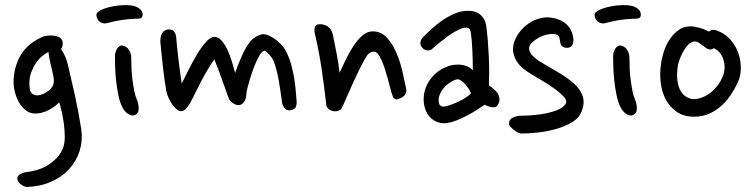

<svg xmlns="http://www.w3.org/2000/svg" viewBox="-20 -596 3010 765"><path d="M223 -401Q231 -390 238.5 -373.5Q246 -357 250 -340Q256 -313 263.5 -281.5Q271 -250 278.5 -216Q286 -182 292.5 -147Q299 -112 304 -80Q310 -36 297.5 4.5Q285 45 256 77Q227 109 184 128Q141 147 87 149Q75 148 62 137.5Q49 127 49 116Q48 105 59.5 98.5Q71 92 83 90Q104 88 126.5 81.5Q149 75 169 63Q189 51 205.5 34Q222 17 231 -6Q238 -24 238 -50.5Q238 -77 234.5 -103Q231 -129 225.5 -152.5Q220 -176 216 -188Q209 -181 198.5 -173Q188 -165 175 -158Q162 -151 146.5 -147Q131 -143 115 -144Q98 -145 83.5 -156Q69 -167 58 -184.5Q47 -202 40.5 -225Q34 -248 34 -273Q36 -333 64.5 -379.5Q93 -426 156 -452Q161 -453 169.5 -454Q178 -455 187 -454.5Q196 -454 204.5 -452Q213 -450 219 -446Q230 -438 230 -423Q230 -408 223 -401ZM97 -264Q97 -253 99 -239.5Q101 -226 112 -220Q124 -213 141.5 -218Q159 -223 174 -235Q188 -246 192.5 -259.5Q197 -273 192 -296Q187 -319 181 -344Q175 -369 173 -389Q161 -383 147.5 -372Q134 -361 123 -344.5Q112 -328 104.5 -308Q97 -288 97 -264Z M548 -533Q546 -523 534 -522Q522 -521 514 -521Q489 -520 462.5 -516Q436 -512 407 -504Q395 -500 381 -507Q367 -514 364 -535Q364 -543 370 -548Q376 -553 384 -557Q397 -563 415 -567.5Q433 -572 451.5 -574Q470 -576 487 -575.5Q504 -575 515 -572Q531 -567 540.5 -557Q550 -547 548 -533ZM525 -200Q532 -184 532.5 -165.5Q533 -147 522 -140Q508 -131 492 -141Q476 -151 468 -168Q457 -189 451 -219.5Q445 -250 442 -280Q439 -310 438.5 -336Q438 -362 438 -375Q439 -389 446 -401Q453 -413 464 -415Q482 -414 493 -398.5Q504 -383 503 -360Q503 -342 504 -320Q505 -298 508 -276Q511 -254 515 -233.5Q519 -213 525 -200Z M682 -448Q683 -432 685.5 -408.5Q688 -385 691 -359.5Q694 -334 697.5 -309Q701 -284 704 -263Q715 -285 731 -317Q747 -349 764.5 -378.5Q782 -408 800.5 -428.5Q819 -449 834 -449Q850 -449 863.5 -433.5Q877 -418 887 -396Q897 -374 904.5 -349Q912 -324 917 -305Q921 -318 927.5 -334.5Q934 -351 941.5 -368.5Q949 -386 958.5 -403Q968 -420 979 -433Q992 -447 1007 -453.5Q1022 -460 1029 -460Q1038 -460 1050.5 -454.5Q1063 -449 1076 -440Q1089 -431 1100.5 -418.5Q1112 -406 1119 -393Q1133 -366 1141.5 -334Q1150 -302 1154 -273Q1158 -244 1159.5 -221.5Q1161 -199 1162 -190Q1162 -177 1159 -170.5Q1156 -164 1148 -160Q1137 -155 1129 -156.5Q1121 -158 1116 -163Q1111 -168 1108 -174.5Q1105 -181 1104 -186Q1101 -209 1097.5 -233Q1094 -257 1090 -279.5Q1086 -302 1080.5 -321.5Q1075 -341 1069 -356Q1067 -360 1062.5 -366.5Q1058 -373 1052.5 -379Q1047 -385 1042 -389Q1037 -393 1035 -394Q1025 -394 1014 -375.5Q1003 -357 993 -331Q983 -305 974.5 -276.5Q966 -248 962 -228Q962 -202 952 -189.5Q942 -177 931 -177Q920 -177 907.5 -185.5Q895 -194 891 -205Q885 -221 878 -241Q871 -261 863.5 -282Q856 -303 848.5 -323Q841 -343 834 -359Q820 -340 806.5 -317Q793 -294 780.5 -270Q768 -246 756.5 -222.5Q745 -199 735 -181Q728 -170 720 -161.5Q712 -153 701 -153Q693 -153 684 -160.5Q675 -168 667 -179Q659 -190 652.5 -204Q646 -218 643 -232Q635 -275 629.5 -326.5Q624 -378 619 -427Q618 -444 623.5 -458.5Q629 -473 645 -478Q662 -481 671 -473Q680 -465 682 -448Z M1307 -455Q1310 -440 1313.5 -421.5Q1317 -403 1321 -383.5Q1325 -364 1328 -344Q1331 -324 1333 -306Q1345 -332 1359 -361Q1373 -390 1389.5 -414.5Q1406 -439 1424.5 -455Q1443 -471 1465 -471Q1498 -471 1520.5 -447Q1543 -423 1558.5 -387.5Q1574 -352 1583 -313Q1592 -274 1598 -244Q1604 -217 1574 -204Q1560 -197 1553 -202Q1546 -207 1545 -212Q1540 -224 1532.5 -254Q1525 -284 1515.5 -315Q1506 -346 1494 -369Q1482 -392 1467 -390Q1449 -389 1435 -363Q1423 -342 1410.5 -316.5Q1398 -291 1386 -264.5Q1374 -238 1362.5 -211.5Q1351 -185 1341 -163Q1334 -156 1323.5 -153.5Q1313 -151 1302 -155Q1292 -158 1286 -165Q1280 -172 1280 -179Q1271 -257 1261.5 -321Q1252 -385 1237 -452Q1230 -475 1234.5 -488.5Q1239 -502 1264 -499Q1299 -493 1307 -455Z M1917 -495Q1921 -467 1923.5 -435.5Q1926 -404 1927.5 -372Q1929 -340 1929 -310Q1929 -280 1928 -256Q1960 -234 1966.5 -217Q1973 -200 1968 -187Q1962 -169 1946.5 -168.5Q1931 -168 1911 -179Q1897 -169 1879 -157.5Q1861 -146 1841 -135.5Q1821 -125 1801 -117Q1781 -109 1764 -106Q1732 -101 1706.5 -118Q1681 -135 1672 -169Q1666 -192 1669 -216.5Q1672 -241 1684 -263.5Q1696 -286 1716.5 -304Q1737 -322 1765 -332Q1772 -335 1784.5 -337Q1797 -339 1810.5 -338.5Q1824 -338 1838 -333Q1852 -328 1864 -316Q1864 -333 1863.5 -353.5Q1863 -374 1862 -395Q1861 -416 1859.5 -434.5Q1858 -453 1856 -466Q1854 -481 1844.5 -484.5Q1835 -488 1821 -483Q1797 -475 1765 -452Q1733 -429 1704 -403Q1695 -394 1683.5 -395Q1672 -396 1664 -404Q1656 -412 1655 -422.5Q1654 -433 1663 -445Q1680 -463 1701 -482Q1722 -501 1745 -516.5Q1768 -532 1792 -542Q1816 -552 1840 -553Q1875 -554 1894 -537.5Q1913 -521 1917 -495ZM1801 -280Q1788 -277 1773.5 -267.5Q1759 -258 1747.5 -244.5Q1736 -231 1730.5 -214.5Q1725 -198 1730 -182Q1732 -176 1738.5 -173Q1745 -170 1753 -172Q1777 -177 1807.5 -191.5Q1838 -206 1856 -223Q1856 -229 1850 -238.5Q1844 -248 1836 -257.5Q1828 -267 1818.5 -274Q1809 -281 1801 -280Z M2213 -424Q2211 -435 2209 -445Q2207 -455 2199 -458Q2182 -463 2163 -459Q2144 -455 2128 -446.5Q2112 -438 2101 -427.5Q2090 -417 2089 -409Q2086 -394 2097 -380Q2108 -366 2129 -352Q2164 -331 2202 -309Q2240 -287 2266 -264Q2292 -241 2301.5 -213.5Q2311 -186 2297 -151Q2286 -124 2256 -107Q2226 -90 2190 -80.5Q2154 -71 2118 -67.5Q2082 -64 2057 -64Q2051 -64 2042.5 -68.5Q2034 -73 2026.5 -79Q2019 -85 2013.5 -91.5Q2008 -98 2008 -103Q2008 -121 2024 -128Q2040 -135 2057 -135Q2081 -135 2108.5 -137.5Q2136 -140 2161 -145.5Q2186 -151 2206 -160Q2226 -169 2234 -183Q2241 -195 2225.5 -211.5Q2210 -228 2184.5 -246Q2159 -264 2129.5 -281Q2100 -298 2079 -312Q2058 -326 2043 -345.5Q2028 -365 2024 -394Q2023 -420 2035 -444Q2047 -468 2066.5 -486.5Q2086 -505 2111 -516Q2136 -527 2161 -527Q2204 -525 2232 -503.5Q2260 -482 2265 -440Q2265 -426 2260.5 -417Q2256 -408 2245 -406Q2231 -404 2222.5 -409.5Q2214 -415 2213 -424Z M2533 -533Q2531 -523 2519 -522Q2507 -521 2499 -521Q2474 -520 2447.5 -516Q2421 -512 2392 -504Q2380 -500 2366 -507Q2352 -514 2349 -535Q2349 -543 2355 -548Q2361 -553 2369 -557Q2382 -563 2400 -567.5Q2418 -572 2436.5 -574Q2455 -576 2472 -575.5Q2489 -575 2500 -572Q2516 -567 2525.5 -557Q2535 -547 2533 -533ZM2510 -200Q2517 -184 2517.5 -165.5Q2518 -147 2507 -140Q2493 -131 2477 -141Q2461 -151 2453 -168Q2442 -189 2436 -219.5Q2430 -250 2427 -280Q2424 -310 2423.5 -336Q2423 -362 2423 -375Q2424 -389 2431 -401Q2438 -413 2449 -415Q2467 -414 2478 -398.5Q2489 -383 2488 -360Q2488 -342 2489 -320Q2490 -298 2493 -276Q2496 -254 2500 -233.5Q2504 -213 2510 -200Z M2837 -474Q2867 -463 2887.5 -441Q2908 -419 2919 -391.5Q2930 -364 2931.5 -335Q2933 -306 2925 -281Q2914 -253 2897 -226Q2880 -199 2858 -178Q2836 -157 2808 -144Q2780 -131 2746 -131Q2705 -131 2677 -150Q2649 -169 2633 -199Q2617 -229 2612.5 -267Q2608 -305 2614 -343Q2618 -371 2627.5 -397.5Q2637 -424 2652 -444.5Q2667 -465 2686.5 -478Q2706 -491 2731 -491Q2745 -491 2766 -485.5Q2787 -480 2805 -470Q2818 -482 2837 -474ZM2799 -401Q2788 -408 2773.5 -419.5Q2759 -431 2748 -431Q2736 -431 2724.5 -420Q2713 -409 2704.5 -394.5Q2696 -380 2690 -365Q2684 -350 2682 -341Q2679 -326 2678 -305Q2677 -284 2681 -263.5Q2685 -243 2696.5 -226.5Q2708 -210 2731 -203Q2745 -199 2764 -203.5Q2783 -208 2801.5 -220Q2820 -232 2836.5 -252Q2853 -272 2862 -298Q2872 -327 2862.5 -358.5Q2853 -390 2824 -404Q2817 -399 2810 -399Q2803 -399 2799 -401Z"/></svg>

Font: Nanum Pen
Style: Regular
Weight: 400
Designer: Doo-yul Kwak; Hyunghwan Choi; Nicolas Noh;
Foundry: NHN Corporation
Version: Version 1.10